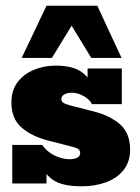

<svg xmlns="http://www.w3.org/2000/svg" viewBox="-20 -643 491 673"><path d="M267 10Q198 10 166.5 -12Q135 -34 127 -62L143 -70V0H23V-135H128Q139 -119 154.5 -108Q170 -97 188.5 -91Q207 -85 224 -85Q241 -85 251 -90.5Q261 -96 261 -106Q261 -115 255 -120Q249 -125 232 -129L150 -150Q91 -165 55.5 -196Q20 -227 20 -284Q20 -327 42 -355.5Q64 -384 99.5 -398.5Q135 -413 174 -413Q235 -413 265.5 -391Q296 -369 303 -341L287 -343V-403H407V-278H302Q297 -289 285.5 -298Q274 -307 260 -312.5Q246 -318 232 -318Q216 -318 205.5 -312Q195 -306 195 -295Q195 -288 201 -283.5Q207 -279 224 -274L306 -253Q366 -238 401 -207Q436 -176 436 -119Q436 -76 413.5 -47.5Q391 -19 352.5 -4.5Q314 10 267 10ZM56 -440 143 -623H321L406 -440H300L231 -553L162 -440Z"/></svg>

Font: Rokkitt Black
Style: Regular
Weight: 900
Designer: Vernon Adams
Foundry: Vernon Adams
Version: Version 3.103